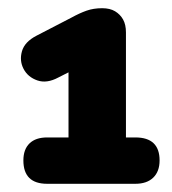

<svg xmlns="http://www.w3.org/2000/svg" viewBox="-20 -730 420 468"><path d="M95 -282Q37 -282 37 -339Q37 -366 52 -380.5Q67 -395 95 -395H147V-582H203L122 -541Q94 -526 71 -534Q48 -542 37.5 -562Q27 -582 33.5 -605Q40 -628 69 -643L154 -687Q174 -698 191 -704Q208 -710 229 -710Q248 -710 260.5 -702.5Q273 -695 280 -682.5Q287 -670 287 -651V-395H310Q369 -395 369 -339Q369 -312 353.5 -297Q338 -282 310 -282Z"/></svg>

Font: Nunito ExtraLight Black
Style: Regular
Weight: 900
Version: Version 3.602